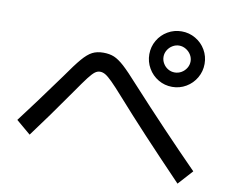

<svg xmlns="http://www.w3.org/2000/svg" viewBox="-79 -849 1096 922"><g transform="rotate(10 469.0 -388.0)"><path d="M600.6 -615.2Q600.6 -651.9 618.7 -682.9Q636.7 -713.9 667.7 -731.9Q698.7 -750 735.4 -750Q772 -750 803 -731.9Q834 -713.9 852.1 -682.9Q870.1 -651.9 870.1 -615.2Q870.1 -578.6 852.1 -547.4Q834 -516.1 803 -497.8Q772 -479.5 735.4 -479.5Q698.7 -479.5 667.7 -497.8Q636.7 -516.1 618.7 -547.4Q600.6 -578.6 600.6 -615.2ZM801.8 -615.2Q801.8 -632.3 792.5 -647.5Q783.2 -662.6 767.8 -671.6Q752.4 -680.7 735.4 -680.7Q718.3 -680.7 703.1 -671.6Q688 -662.6 679 -647.5Q669.9 -632.3 669.9 -615.2Q669.9 -597.7 679 -582.5Q688 -567.4 702.9 -558.6Q717.8 -549.8 735.4 -549.8Q752.9 -549.8 768.1 -558.6Q783.2 -567.4 792.5 -582.5Q801.8 -597.7 801.8 -615.2ZM502.9 -390.6Q464.4 -434.1 443.4 -454.8Q422.4 -475.6 409.2 -483.4Q396 -491.2 382.8 -491.2Q369.6 -491.2 357.7 -482.2Q345.7 -473.1 327.6 -449.7Q309.6 -426.3 273.4 -374Q177.2 -235.8 101.6 -134.8L31.2 -194.3Q111.3 -299.8 189.5 -408.2Q197.3 -418 210.9 -437.5Q255.4 -501.5 281 -531.2Q306.6 -561 329.1 -572.5Q351.6 -584 382.8 -584Q413.1 -584 435.3 -574.7Q457.5 -565.4 485.4 -540.3Q513.2 -515.1 562.5 -460Q735.4 -271 906.2 -97.7L841.8 -26.4Q729 -144 652.1 -226.6Q575.2 -309.1 502.9 -390.6Z"/></g></svg>

Font: Pretendard JP Medium
Style: Regular
Weight: 500
Designer: Base glyphs from Inter by Rasmus Andersson; Hangeul glyphs from Noto Sans CJK(Source Han Sans) by Jang Soo-young and Kan
Foundry: Kil Hyung-jin
Version: Version 1.309